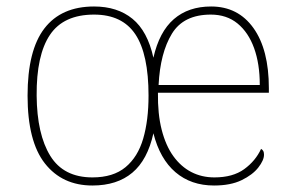

<svg xmlns="http://www.w3.org/2000/svg" viewBox="-20 -562 903 592"><path d="M265 10Q172 10 118.5 -58Q65 -126 65 -267Q65 -407 117 -474.5Q169 -542 270 -542Q342 -542 388.5 -504Q435 -466 453 -384Q471 -464 516 -503Q561 -542 631 -542Q714 -542 761.5 -475.5Q809 -409 809 -290V-276H467Q466 -211 478.5 -162Q491 -113 514.5 -80.5Q538 -48 570 -31.5Q602 -15 641 -15Q698 -15 733 -40.5Q768 -66 785 -103Q790 -100 792 -96Q794 -92 794 -85Q794 -68 776.5 -45.5Q759 -23 725 -6.5Q691 10 640 10Q569 10 521 -31Q473 -72 453 -151Q435 -69 388 -29.5Q341 10 265 10ZM265 -15Q329 -15 367 -46.5Q405 -78 421.5 -134.5Q438 -191 438 -267Q438 -395 397.5 -456Q357 -517 270 -517Q176 -517 134 -454.5Q92 -392 93 -267Q94 -148 135 -81.5Q176 -15 265 -15ZM781 -300Q781 -365 763.5 -413.5Q746 -462 712.5 -489.5Q679 -517 630 -517Q546 -517 510 -458Q474 -399 469 -300Z"/></svg>

Font: Noto Serif Armenian Thin
Style: Regular
Weight: 250
Version: Version 2.007